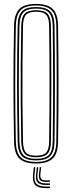

<svg xmlns="http://www.w3.org/2000/svg" viewBox="-20 -826 366 977"><path d="M163.5 6Q103.8 6 78.1 -20Q52.5 -46 51.5 -105.8Q50 -188.2 49.2 -260.6Q48.5 -333 48.5 -402.1Q48.5 -471.2 49.2 -542.5Q50 -613.8 51.5 -693.5Q52.5 -754 78.1 -780Q103.8 -806 163.5 -806Q222 -806 248.4 -780.2Q274.8 -754.5 275.5 -693.5Q276.5 -619.2 277.1 -547.2Q277.8 -475.2 277.8 -403.4Q277.8 -331.5 277.2 -257.6Q276.8 -183.8 275.5 -105.8Q274.8 -45.2 248.4 -19.6Q222 6 163.5 6ZM163.5 -2Q217.8 -2 241.8 -25.8Q265.8 -49.5 266.5 -106Q267.5 -181.5 268 -253.4Q268.5 -325.2 268.5 -396.5Q268.5 -467.8 268 -541.2Q267.5 -614.8 266.5 -693.5Q265.8 -751 241.5 -774.5Q217.2 -798 163.5 -798Q107.5 -798 84.6 -773.6Q61.8 -749.2 60.5 -693.5Q59 -610.2 58.2 -537.4Q57.5 -464.5 57.5 -395.5Q57.5 -326.5 58.2 -255.6Q59 -184.8 60.5 -106Q61.8 -50.5 84.8 -26.2Q107.8 -2 163.5 -2ZM163.5 -9.8Q113 -9.8 91.8 -31.6Q70.5 -53.5 69.8 -106.2Q68.2 -189.2 67.5 -262.1Q66.8 -335 66.8 -404Q66.8 -473 67.5 -543.8Q68.2 -614.5 69.8 -693.2Q70.5 -746.5 91.8 -768.4Q113 -790.2 163.5 -790.2Q213.5 -790.2 235.1 -768.2Q256.8 -746.2 257.5 -693.2Q258.5 -609.2 259 -536.2Q259.5 -463.2 259.5 -394.5Q259.5 -325.8 258.9 -255.4Q258.2 -185 257.5 -106.2Q256.8 -54.2 235.4 -32Q214 -9.8 163.5 -9.8ZM163.5 -17.8Q210.2 -17.8 229 -38Q247.8 -58.2 248.2 -106.5Q249.5 -192 249.9 -264.8Q250.2 -337.5 250.2 -405.2Q250.2 -473 249.8 -543Q249.2 -613 248.2 -693Q247.8 -741.2 229.1 -761.8Q210.5 -782.2 163.5 -782.2Q117.2 -782.2 98.5 -762.2Q79.8 -742.2 78.8 -693.2Q77.2 -614.2 76.5 -542.9Q75.8 -471.5 75.8 -402.2Q75.8 -333 76.5 -260.4Q77.2 -187.8 78.8 -106.2Q79.8 -57.5 98.8 -37.6Q117.8 -17.8 163.5 -17.8ZM163.5 -25.8Q122 -25.8 105.4 -43.8Q88.8 -61.8 88 -106.5Q86 -217.5 85.4 -311.2Q84.8 -405 85.4 -496.5Q86 -588 88 -693Q88.8 -738 105.2 -756.1Q121.8 -774.2 163.5 -774.2Q205.8 -774.2 222.2 -755.9Q238.8 -737.5 239.2 -692.8Q240.2 -605 240.8 -532Q241.2 -459 241.2 -392.1Q241.2 -325.2 240.6 -256.1Q240 -187 239.2 -106.8Q238.8 -62.5 222.4 -44.1Q206 -25.8 163.5 -25.8ZM163.5 -33.8Q202 -33.8 215.9 -50.5Q229.8 -67.2 230 -107Q231.2 -190.5 231.6 -261.1Q232 -331.8 232 -398.6Q232 -465.5 231.6 -536.6Q231.2 -607.8 230 -692.5Q229.8 -732.5 216 -749.4Q202.2 -766.2 163.5 -766.2Q126.2 -766.2 112 -750.2Q97.8 -734.2 97 -692.8Q95.2 -587 94.5 -494.5Q93.8 -402 94.4 -308.6Q95 -215.2 97 -106.8Q97.8 -65.5 112 -49.6Q126.2 -33.8 163.5 -33.8ZM159.8 24.8 155.8 60.8Q151.8 94.2 165.1 108.8Q178.5 123.2 213 123.2H234V131.2H213Q174 131.2 159 114.9Q144 98.5 148.2 60.8L152.2 24.8ZM189.5 24.8 185.5 59Q183.8 76.5 190 84.1Q196.2 91.8 213 91.8H234V99.5H213Q192 99.5 183.9 90.1Q175.8 80.8 178.5 59L182.5 24.8ZM174.8 24.8 170.8 60Q167.8 85.2 177.5 96.2Q187.2 107.2 213 107.2H234V115.2H213Q183 115.2 171.5 102.4Q160 89.5 163.5 60L167.5 24.8Z"/></svg>

Font: Big Shoulders Inline Display Thin Light
Style: Regular
Weight: 300
Version: Version 2.002